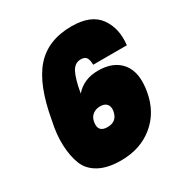

<svg xmlns="http://www.w3.org/2000/svg" viewBox="-173 -879 978 1022"><g transform="rotate(-30 316.5 -368.5)"><path d="M612 -509H405Q405 -539 395.5 -553Q386 -567 362 -567Q324 -567 304.5 -528.5Q285 -490 271 -409Q323 -469 411 -469Q507 -469 554 -410Q601 -351 581 -239Q561 -126 480 -59.5Q399 7 280 7Q198 7 146 -21.5Q94 -50 74.5 -99.5Q55 -149 52 -216Q49 -283 66 -360Q101 -562 181.5 -653Q262 -744 407 -744Q526 -744 575 -676Q624 -608 612 -509ZM257 -242Q247 -183 306 -183Q365 -183 375 -242Q379 -269 366 -284Q353 -299 326 -299Q299 -299 280 -284Q261 -269 257 -242Z"/></g></svg>

Font: Poppins Black
Style: Italic
Weight: 900
Italic angle: -10°
Designer: Ninad Kale (Devanagari), Jonny Pinhorn (Latin)
Foundry: Indian Type Foundry
Version: Version 3.200;PS 1.000;hotconv 16.6.54;makeotf.lib2.5.65590